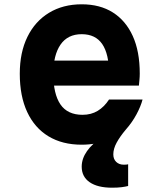

<svg xmlns="http://www.w3.org/2000/svg" viewBox="-20 -654 740 893"><path d="M199 -372H540L487 -312Q487 -403 455.5 -449Q424 -495 360 -495Q295 -495 261.5 -446.5Q228 -398 228 -311Q228 -217 261 -168.5Q294 -120 364 -120Q404 -120 434.5 -138.5Q465 -157 487 -191H643Q623 -124 583 -77Q543 -30 486.5 -5.5Q430 19 360 19Q270 19 205.5 -20Q141 -59 106.5 -133Q72 -207 72 -311Q72 -410 107.5 -482.5Q143 -555 208 -594.5Q273 -634 360 -634Q445 -634 505 -596Q565 -558 597.5 -486.5Q630 -415 630 -312Q630 -296 628.5 -282Q627 -268 626 -256H199ZM501 219Q434 219 397 193.5Q360 168 360 121Q360 84 384.5 49Q409 14 451 -12L643 -191Q635 -160 615 -122.5Q595 -85 565 -51Q538 -19 522.5 9.5Q507 38 507 64Q507 86 520.5 99Q534 112 556 112Q563 112 568 111.5Q573 111 576 110V211Q565 214 546.5 216.5Q528 219 501 219Z"/></svg>

Font: Martian Mono
Style: Bold
Weight: 700
Designer: Roman Shamin
Foundry: Evil Martians
Version: Version 1.000